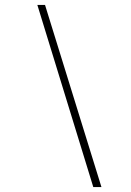

<svg xmlns="http://www.w3.org/2000/svg" viewBox="-20 -742 531 776"><path d="M390 14H357L131 -722H162Z"/></svg>

Font: Playfair Display SC
Style: Bold Italic
Weight: 700
Italic angle: -14°
Designer: Claus Eggers Sørensen
Foundry: Claus Eggers Sørensen
Version: Version 1.200; ttfautohint (v1.6)